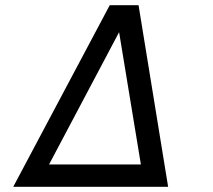

<svg xmlns="http://www.w3.org/2000/svg" viewBox="-20 -720 822 740"><path d="M31 0H628L514 -700H403ZM169 -86 439 -596 523 -86Z"/></svg>

Font: Uncut Sans Medium
Style: Italic
Weight: 500
Italic angle: -10°
Designer: Kasper Nordkvist
Foundry: Uncut Type
Version: Version 1.111;FEAKit 1.0